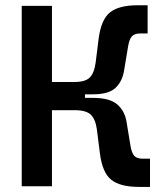

<svg xmlns="http://www.w3.org/2000/svg" viewBox="-20 -716 626 738"><path d="M63.5 0V-693.4H179.7V-400.9H266.6Q308.1 -400.9 325.2 -418.2Q342.3 -435.5 347.7 -475.6L358.9 -565.4Q368.2 -640.1 402.3 -668Q436.5 -695.8 509.3 -695.8H547.4V-587.4H519Q496.6 -587.4 486.6 -575.9Q476.6 -564.5 472.2 -536.6L457.5 -448.2Q451.2 -404.8 425 -379.2Q398.9 -353.5 337.4 -353.5H306.6V-339.8H337.4Q401.9 -339.8 431.2 -314.2Q460.4 -288.6 466.8 -245.1L481.4 -156.7Q485.8 -128.9 495.8 -117.4Q505.9 -106 528.3 -106H556.6V2.4H514.2Q441.4 2.4 407.2 -25.4Q373 -53.2 363.8 -127.9L352.5 -217.8Q347.2 -257.3 329.3 -274.9Q311.5 -292.5 266.6 -292.5H179.7V0Z"/></svg>

Font: Caskaydia Cove SemiBold
Style: Regular
Weight: 600
Monospace: yes
Designer: Aaron Bell
Foundry: Saja Typeworks
Version: Version 4.300; ttfautohint (v1.8.3)